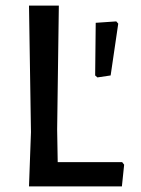

<svg xmlns="http://www.w3.org/2000/svg" viewBox="-20 -662 500 682"><path d="M414 -86 421 -77 413 0H83L90 -193L83 -642H189L183 -202L185 -86ZM373 -394 326 -387 318 -394 320 -581 393 -586 400 -578Z"/></svg>

Font: Alegreya Sans SC Medium
Style: Regular
Weight: 500
Designer: Juan Pablo del Peral
Foundry: Huerta Tipografica
Version: Version 2.001;PS 002.001;hotconv 1.0.88;makeotf.lib2.5.64775